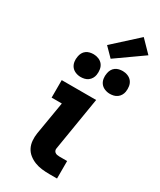

<svg xmlns="http://www.w3.org/2000/svg" viewBox="-242 -1062 949 1140"><g transform="rotate(30 232.0 -492.5)"><path d="M307 0Q281 0 255.5 -3Q230 -6 207 -15Q184 -24 165 -39Q146 -54 135 -75.5Q124 -97 122 -123Q120 -149 124 -174L162 -400H92V-520H328L268 -155Q266 -147 268.5 -139.5Q271 -132 277 -127.5Q283 -123 291 -121.5Q299 -120 307 -120H360V0ZM380 -592Q361 -592 344 -599Q327 -606 316.5 -619.5Q306 -633 303 -651.5Q300 -670 304 -689Q306 -702 312.5 -714Q319 -726 330 -734Q341 -742 354 -745Q367 -748 380 -748Q398 -748 415 -741Q432 -734 442.5 -720.5Q453 -707 456 -688.5Q459 -670 456 -651Q454 -638 447 -626Q440 -614 429 -606Q418 -598 405 -595Q392 -592 380 -592ZM180 -592Q161 -592 144 -599Q127 -606 116.5 -619.5Q106 -633 103 -651.5Q100 -670 104 -689Q106 -702 112.5 -714Q119 -726 130 -734Q141 -742 154 -745Q167 -748 180 -748Q198 -748 215 -741Q232 -734 242.5 -720.5Q253 -707 256 -688.5Q259 -670 256 -651Q254 -638 247 -626Q240 -614 229 -606Q218 -598 205 -595Q192 -592 180 -592ZM280 -775 221 -835 386 -985 464 -905Z"/></g></svg>

Font: Iosevka Etoile Heavy Oblique
Style: Regular
Weight: 900
Italic angle: -9°
Designer: Belleve Invis
Foundry: Belleve Invis
Version: Version 15.5.2; ttfautohint (v1.8.4)